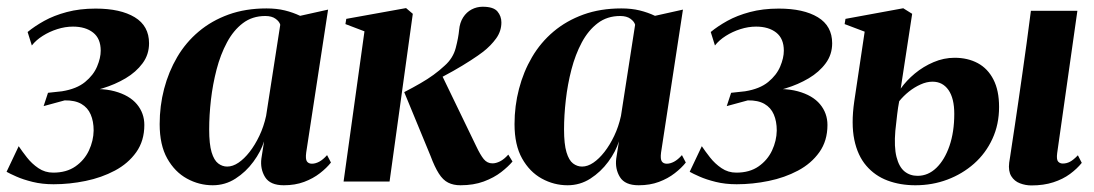

<svg xmlns="http://www.w3.org/2000/svg" viewBox="-34 -539 3247 570"><path d="M125 8Q91 8 62.8 1Q34.5 -6 14.8 -14.8Q-5 -23.5 -14.5 -29L21.5 -105Q31.5 -90 46 -71.5Q60.5 -53 80 -39.8Q99.5 -26.5 124 -26.5Q163.5 -26.5 190 -45Q216.5 -63.5 230 -92.2Q243.5 -121 244 -151.5Q244 -179 235.2 -199.2Q226.5 -219.5 207.5 -230.5Q188.5 -241.5 158 -241L95.5 -224L108.5 -263.5L150 -268Q193.5 -275 218.5 -295.5Q243.5 -316 254.2 -341.5Q265 -367 265 -388.5Q265 -424.5 242.5 -442.2Q220 -460 182.5 -460Q159.5 -460 136 -452.5Q112.5 -445 92.8 -432.5Q73 -420 60.5 -404L48 -444Q68.5 -461 97.2 -477Q126 -493 164.2 -503.2Q202.5 -513.5 250 -513.5Q323.5 -513.5 366 -487.8Q408.5 -462 408.5 -410.5Q408.5 -377 389.2 -351Q370 -325 338.8 -306.5Q307.5 -288 270.5 -276.8Q233.5 -265.5 199 -261L196 -270.5Q262.5 -280 306.5 -268Q350.5 -256 372.5 -229.5Q394.5 -203 394.5 -168Q394.5 -121 370.5 -87.2Q346.5 -53.5 307 -32.5Q267.5 -11.5 220 -1.8Q172.5 8 125 8Z M875 -86Q872.5 -66.5 877.2 -59.8Q882 -53 892 -53Q902.5 -53 913.8 -59Q925 -65 937 -78.5L948.5 -56.5Q936 -40.5 915.8 -24.8Q895.5 -9 868.8 1Q842 11 808.5 11Q768 11 753 -13.2Q738 -37.5 742 -68.5L750 -119.5Q740.5 -89 718.2 -58.8Q696 -28.5 665.2 -8.8Q634.5 11 597.5 11Q557 11 521 -8.8Q485 -28.5 462.5 -68.5Q440 -108.5 440 -170.5Q440 -224.5 453.2 -275.2Q466.5 -326 492 -369.5Q517.5 -413 555.8 -445.2Q594 -477.5 644.5 -495.8Q695 -514 757 -514Q787.5 -514 811.8 -508Q836 -502 857 -492L940 -510.5ZM798 -465.5Q795.5 -475 784.2 -483.2Q773 -491.5 753.5 -491.5Q715 -491.5 687 -470.2Q659 -449 639.8 -413Q620.5 -377 609 -332.8Q597.5 -288.5 592.2 -242.5Q587 -196.5 587 -155Q587 -111 594.2 -87Q601.5 -63 613.8 -53.8Q626 -44.5 640.5 -44.5Q657 -44.5 674 -56Q691 -67.5 707 -88Q723 -108.5 736 -135.8Q749 -163 756 -195Z M986 0 1048 -446 991.5 -467.5 994 -483 1171.5 -515 1191.5 -498 1122.5 0ZM1333 11Q1312 11 1296.5 3.2Q1281 -4.5 1268.8 -23.8Q1256.5 -43 1244 -76.5L1166 -265.5Q1193 -279.5 1214.2 -291.8Q1235.5 -304 1253 -316.8Q1270.5 -329.5 1286 -344Q1311 -366 1319 -396.8Q1327 -427.5 1329 -450Q1331 -472 1341 -487.5Q1351 -503 1366.2 -511Q1381.5 -519 1399 -519Q1431 -519 1442.8 -505Q1454.5 -491 1454.5 -472.5Q1454.5 -446.5 1439 -425Q1423.5 -403.5 1400.5 -385.5Q1387 -375 1363.5 -359.8Q1340 -344.5 1311.2 -328.2Q1282.5 -312 1253 -297.5Q1223.5 -283 1198 -273L1277.5 -316.5L1379.5 -105.5Q1392 -79 1402.2 -66.5Q1412.5 -54 1428 -54Q1438.5 -54 1450.5 -60Q1462.5 -66 1475 -80L1487.5 -59.5Q1475 -44.5 1453.8 -28Q1432.5 -11.5 1402.2 -0.2Q1372 11 1333 11Z M1928.5 -86Q1926 -66.5 1930.8 -59.8Q1935.5 -53 1945.5 -53Q1956 -53 1967.2 -59Q1978.5 -65 1990.5 -78.5L2002 -56.5Q1989.5 -40.5 1969.2 -24.8Q1949 -9 1922.2 1Q1895.5 11 1862 11Q1821.5 11 1806.5 -13.2Q1791.5 -37.5 1795.5 -68.5L1803.5 -119.5Q1794 -89 1771.8 -58.8Q1749.5 -28.5 1718.8 -8.8Q1688 11 1651 11Q1610.5 11 1574.5 -8.8Q1538.5 -28.5 1516 -68.5Q1493.5 -108.5 1493.5 -170.5Q1493.5 -224.5 1506.8 -275.2Q1520 -326 1545.5 -369.5Q1571 -413 1609.2 -445.2Q1647.5 -477.5 1698 -495.8Q1748.5 -514 1810.5 -514Q1841 -514 1865.2 -508Q1889.5 -502 1910.5 -492L1993.5 -510.5ZM1851.5 -465.5Q1849 -475 1837.8 -483.2Q1826.5 -491.5 1807 -491.5Q1768.5 -491.5 1740.5 -470.2Q1712.5 -449 1693.2 -413Q1674 -377 1662.5 -332.8Q1651 -288.5 1645.8 -242.5Q1640.5 -196.5 1640.5 -155Q1640.5 -111 1647.8 -87Q1655 -63 1667.2 -53.8Q1679.5 -44.5 1694 -44.5Q1710.5 -44.5 1727.5 -56Q1744.5 -67.5 1760.5 -88Q1776.5 -108.5 1789.5 -135.8Q1802.5 -163 1809.5 -195Z M2153 8Q2119 8 2090.8 1Q2062.5 -6 2042.8 -14.8Q2023 -23.5 2013.5 -29L2049.5 -105Q2059.5 -90 2074 -71.5Q2088.5 -53 2108 -39.8Q2127.5 -26.5 2152 -26.5Q2191.5 -26.5 2218 -45Q2244.5 -63.5 2258 -92.2Q2271.5 -121 2272 -151.5Q2272 -179 2263.2 -199.2Q2254.5 -219.5 2235.5 -230.5Q2216.5 -241.5 2186 -241L2123.5 -224L2136.5 -263.5L2178 -268Q2221.5 -275 2246.5 -295.5Q2271.5 -316 2282.2 -341.5Q2293 -367 2293 -388.5Q2293 -424.5 2270.5 -442.2Q2248 -460 2210.5 -460Q2187.5 -460 2164 -452.5Q2140.5 -445 2120.8 -432.5Q2101 -420 2088.5 -404L2076 -444Q2096.5 -461 2125.2 -477Q2154 -493 2192.2 -503.2Q2230.5 -513.5 2278 -513.5Q2351.5 -513.5 2394 -487.8Q2436.5 -462 2436.5 -410.5Q2436.5 -377 2417.2 -351Q2398 -325 2366.8 -306.5Q2335.5 -288 2298.5 -276.8Q2261.5 -265.5 2227 -261L2224 -270.5Q2290.5 -280 2334.5 -268Q2378.5 -256 2400.5 -229.5Q2422.5 -203 2422.5 -168Q2422.5 -121 2398.5 -87.2Q2374.5 -53.5 2335 -32.5Q2295.5 -11.5 2248 -1.8Q2200.5 8 2153 8Z M3028 11.5Q3010.5 11.5 2994 5.2Q2977.5 -1 2968.2 -16Q2959 -31 2962 -56Q2963 -60 2965 -75Q2967 -90 2970.8 -113.8Q2974.5 -137.5 2979.2 -169.2Q2984 -201 2989.5 -239.2Q2995 -277.5 3001.2 -320.8Q3007.5 -364 3013.8 -410.8Q3020 -457.5 3026.5 -507H3164.5L3104.5 -84.5Q3102 -65.5 3107.2 -59.5Q3112.5 -53.5 3121 -53.5Q3132.5 -53.5 3142.5 -58.8Q3152.5 -64 3166 -78L3177.5 -55.5Q3163.5 -38 3142.5 -22.5Q3121.5 -7 3093 2.2Q3064.5 11.5 3028 11.5ZM2683.5 11Q2638.5 11 2601 -3Q2563.5 -17 2537.8 -47Q2512 -77 2502.2 -124.2Q2492.5 -171.5 2502 -237.5L2533 -445L2473.5 -467.5L2476 -483L2647.5 -514.5L2674 -498L2640 -276Q2657 -300 2682 -320.8Q2707 -341.5 2737.5 -354.5Q2768 -367.5 2800 -367.5Q2839 -367.5 2868.8 -351.5Q2898.5 -335.5 2915.2 -303Q2932 -270.5 2932 -221.5Q2932 -169.5 2912.2 -126.8Q2892.5 -84 2857.8 -53.2Q2823 -22.5 2778.5 -5.8Q2734 11 2683.5 11ZM2690 -17Q2721.5 -17 2746 -40.8Q2770.5 -64.5 2784.8 -106Q2799 -147.5 2799 -201Q2799 -247 2781.8 -271.8Q2764.5 -296.5 2734.5 -296.5Q2717 -296.5 2698.8 -288.2Q2680.5 -280 2664.2 -267Q2648 -254 2635.5 -238.5Q2632 -221 2629.5 -199.5Q2627 -178 2624 -150.5Q2620 -102.5 2627.5 -73Q2635 -43.5 2651.2 -30.2Q2667.5 -17 2690 -17Z"/></svg>

Font: Merriweather 144pt
Style: Bold Italic
Weight: 700
Italic angle: -7.8°
Version: Version 2.101